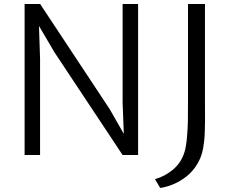

<svg xmlns="http://www.w3.org/2000/svg" viewBox="-20 -763 1142 945"><path d="M101.1 0V-743.2H177.7L520 -225.6L589.4 -104L583.5 -256.8V-743.2H659.7V0H583.5L248.5 -504.9L171.9 -635.3L177.2 -473.6V0ZM768.6 162.1 742.7 118.7Q792.5 105 832.8 70.6Q873 36.1 888.2 -15.1Q896.5 -42.5 900.4 -88.6Q904.3 -134.8 904.8 -167.5Q905.3 -200.2 905.3 -270.5V-743.2H988.8V-262.2Q988.8 -249.5 989 -212.9Q989.3 -176.3 989 -160.6Q988.8 -145 988 -117.9Q987.3 -90.8 985.1 -70.6Q982.9 -50.3 979.5 -31.7Q971.7 10.7 949.7 46.4Q927.7 82 897.7 105.5Q867.7 128.9 834.7 143.1Q801.8 157.2 768.6 162.1Z"/></svg>

Font: HaufeMerriweatherSansLt
Style: Regular
Weight: 300
Designer: Eben Sorkin
Foundry: Eben Sorkin
Version: Version 1.56